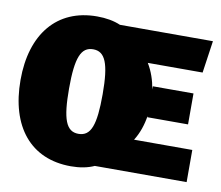

<svg xmlns="http://www.w3.org/2000/svg" viewBox="-81 -816 1074 935"><g transform="rotate(10 456.5 -348.5)"><path d="M652 -285V-278H853V-431H652V-415C645 -459 631 -501 608 -539H879L902 -698H442C410 -712 370 -719 326 -719C127 -719 12 -576 12 -350C12 -119 127 22 326 22C369 22 408 15 441 0H895V-159H607C631 -197 645 -240 652 -285ZM335 -140C274 -140 252 -198 252 -350C252 -503 275 -558 335 -558C394 -558 418 -503 418 -350C418 -198 397 -140 335 -140Z"/></g></svg>

Font: Fira Sans Ultra
Style: Regular
Weight: 950
Designer: Carrois Corporate & Edenspiekermann AG
Foundry: Carrois Corporate GbR & Edenspiekermann AG
Version: Version 4.203;PS 004.203;hotconv 1.0.88;makeotf.lib2.5.64775